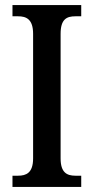

<svg xmlns="http://www.w3.org/2000/svg" viewBox="-20 -734 367 754"><path d="M29 0H299V-44H276C243 -44 218 -56 218 -112V-601C218 -659 242 -670 276 -670H299V-714H29V-670H51C83 -670 110 -659 110 -601V-112C110 -55 83 -44 51 -44H29Z"/></svg>

Font: Noto Serif Thai Condensed Medium
Style: Regular
Weight: 500
Width: 3
Designer: Monotype Design Team
Foundry: Monotype Imaging Inc.
Version: Version 2.002